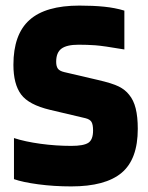

<svg xmlns="http://www.w3.org/2000/svg" viewBox="-20 -657 529 687"><path d="M286 -234 159 -264Q83 -282 55.5 -319Q28 -356 28 -425Q28 -534 85.5 -585.5Q143 -637 264 -637Q314 -637 353 -633Q392 -629 425 -619V-480Q349 -493 320.5 -495Q292 -497 261 -497Q219 -497 200 -483Q181 -469 181 -436Q181 -420 187 -411.5Q193 -403 210 -399L330 -371Q382 -359 405 -347.5Q428 -336 442 -318Q458 -299 465.5 -269Q473 -239 473 -196Q473 -87 415 -38.5Q357 10 235 10Q173 10 117 2.5Q61 -5 30 -16V-163Q70 -150 125 -142.5Q180 -135 235 -135Q279 -135 296 -146Q313 -157 313 -190Q313 -211 307.5 -220.5Q302 -230 286 -234Z"/></svg>

Font: Blinker
Style: Bold
Weight: 700
Designer: Juergen Huber
Foundry: supertype
Version: Version 1.015;PS 1.15;hotconv 1.0.88;makeotf.lib2.5.647800; 